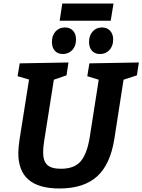

<svg xmlns="http://www.w3.org/2000/svg" viewBox="-20 -1059 809 1091"><path d="M769 -704 758 -631 682 -606 630 -271Q607 -124 531 -56Q455 12 318 12Q200 12 142 -38Q84 -88 84 -190Q84 -217 91 -266L145 -607L80 -626L92 -699L369 -704L358 -631L286 -606L231 -258Q225 -221 225 -193Q225 -144 248.5 -122Q272 -100 326 -100Q403 -100 439 -143Q475 -186 490 -280L541 -606L476 -626L488 -699ZM275 -821Q275 -857 295.5 -880Q316 -903 349 -903Q378 -903 395 -884.5Q412 -866 412 -834Q412 -798 391 -775Q370 -752 337 -752Q308 -752 291.5 -770.5Q275 -789 275 -821ZM486 -821Q486 -857 506.5 -880Q527 -903 560 -903Q589 -903 606 -884Q623 -865 623 -834Q623 -798 602 -775Q581 -752 548 -752Q519 -752 502.5 -770.5Q486 -789 486 -821ZM334 -1039H625L609 -941H319Z"/></svg>

Font: Bitter Pro
Style: Bold Italic
Weight: 700
Italic angle: -9°
Designer: Sol Matas, and Bitter project Authors
Foundry: Sol Matas
Version: Version 1.010